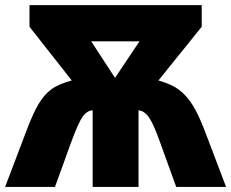

<svg xmlns="http://www.w3.org/2000/svg" viewBox="-25 -734 908 754"><path d="M522.9 -571.8H333L426.8 -428.2ZM767.1 -713.9V-628.9L597.2 -418Q647.9 -403.8 677.5 -381.8Q707 -359.9 730.5 -323Q753.9 -286.1 778.8 -221.2L862.8 0H667L606.9 -166Q580.1 -243.2 561.3 -271Q542.5 -298.8 519 -300.8V0H338.9V-300.8Q316.4 -299.8 299.1 -275.1Q281.7 -250.5 251 -166L190.9 0H-4.9L79.1 -221.2Q105.5 -291 127.4 -327.1Q149.4 -363.3 176.8 -383.5Q204.1 -403.8 256.8 -418L90.8 -628.9V-713.9Z"/></svg>

Font: OpenSansExtrabold
Style: Regular
Weight: 800
Foundry: Ascender Corporation
Version: Version 1.10